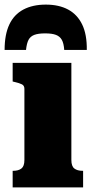

<svg xmlns="http://www.w3.org/2000/svg" viewBox="-24 -814 402 834"><path d="M175 -794Q118 -794 77.5 -772.5Q37 -751 16.5 -707.5Q-4 -664 -4 -597H89Q92 -626 100 -641Q108 -656 125 -662.5Q142 -669 172 -669Q202 -669 219 -662.5Q236 -656 244.5 -641Q253 -626 255 -597H353Q354 -664 333 -707.5Q312 -751 272 -772.5Q232 -794 175 -794ZM286 -541V-119Q286 -92 299 -82Q312 -72 335 -72H337V0H31V-72H33Q56 -72 69 -82Q82 -92 82 -119V-428Q82 -442 71.5 -447.5Q61 -453 39 -458L31 -460V-541Z"/></svg>

Font: Roboto Serif ExtraBold
Style: Regular
Weight: 800
Designer: Greg Gazdowicz
Foundry: Commercial Type
Version: Version 1.008